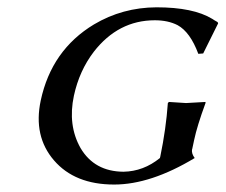

<svg xmlns="http://www.w3.org/2000/svg" viewBox="-20 -490 611 520"><path d="M414.1 -65.9Q429.7 -141.1 434.6 -210.9L437.5 -213.9Q439.5 -213.9 483.9 -210.9Q483.9 -210.9 536.6 -213.9V-210.9Q513.7 -148.4 505.9 -111.3Q503.4 -100.1 500.5 -85.9L500 -85Q498.5 -73.7 507.3 -62Q388.2 9.8 289.1 9.8Q182.6 9.8 126.2 -55.7Q69.8 -121.1 90.3 -217.8Q119.6 -354.5 234.4 -423.8Q311.5 -469.7 403.8 -470.2Q503.4 -470.2 554.7 -439Q556.6 -438 560.1 -435.5Q566.4 -431.6 569.3 -430.2L570.8 -426.8L530.3 -345.2L517.1 -344.2Q495.1 -403.3 460.9 -421.9Q435.1 -435.1 399.4 -435.1Q300.3 -435.1 233.9 -349.6Q194.8 -298.3 180.2 -231Q163.1 -150.9 198.2 -88.9Q235.8 -25.4 314.5 -24.9Q368.7 -25.9 413.1 -62Z"/></svg>

Font: Linux Biolinum Capitals O
Style: Italic Samll Caps
Weight: 400
Italic angle: -12°
Designer: Philipp H. Poll
Foundry: Philipp H. Poll
Version: Version 0.6.2